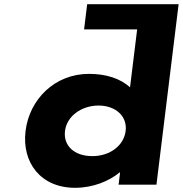

<svg xmlns="http://www.w3.org/2000/svg" viewBox="-20 -880 871 915"><path d="M101.8 -256C83.4 -106 173.5 15 337.6 15C422.3 15 498.7 -16 549.8 -58H552.3L545.1 0H725.6L816.5 -740L831.2 -860H648.3H395.4L380.7 -740H633.6L599.7 -464C553.9 -505 487.8 -528 404.3 -528C240.2 -528 120.2 -406 101.8 -256ZM289.8 -256C298.5 -327 368.8 -377 449.9 -377C529.7 -377 587.5 -327 578.8 -256C570.2 -186 503.8 -136 420.3 -136C333.1 -136 281.2 -186 289.8 -256Z"/></svg>

Font: Hussar
Style: BdSuprExtOblOne
Weight: 700
Foundry: Cannot Into Space Fonts
Version: Version 2.00